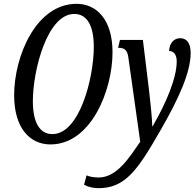

<svg xmlns="http://www.w3.org/2000/svg" viewBox="-20 -745 1018 1005"><path d="M244 11C458 11 569 -275 569 -471C569 -647 482 -725 381 -725C168 -725 54 -450 54 -246C54 -78 134 11 244 11ZM254 -43C188 -43 152 -104 152 -215C152 -377 227 -672 369 -672C436 -672 471 -610 471 -500C471 -338 397 -43 254 -43ZM495 240C635 240 700 146 816 -56C914 -225 978 -365 978 -468C978 -520 957 -545 923 -545C892 -545 867 -521 865 -478C894 -478 905 -452 905 -424C905 -335 849 -205 779 -84H777C777 -117 767 -213 761 -265L728 -536H608L598 -495C632 -495 647 -483 652 -443L714 -3C661 73 594 184 497 184C471 184 450 180 433 173L420 222C439 233 468 240 495 240Z"/></svg>

Font: Noto Serif ExtraCondensed
Style: Italic
Weight: 400
Width: 2
Italic angle: -12°
Designer: Monotype Design Team
Foundry: Monotype Imaging Inc.
Version: Version 2.014